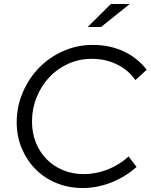

<svg xmlns="http://www.w3.org/2000/svg" viewBox="-20 -935 758 966"><path d="M401 -59Q463 -59 522.5 -82.5Q582 -106 627 -148L667 -95Q610 -44 539 -16.5Q468 11 396 11Q325 11 264 -14Q203 -39 159 -83.5Q115 -128 89.5 -188.5Q64 -249 64 -319Q64 -399 94.5 -470Q125 -541 176.5 -594Q228 -647 298 -678Q368 -709 446 -709Q533 -709 602.5 -676.5Q672 -644 718 -584L661 -532Q626 -583 568.5 -611Q511 -639 442 -639Q379 -639 324 -614.5Q269 -590 228.5 -547Q188 -504 164.5 -446Q141 -388 141 -322Q141 -266 160.5 -217.5Q180 -169 214.5 -134Q249 -99 297 -79Q345 -59 401 -59ZM538 -915H633L488 -799H421Z"/></svg>

Font: Red Hat Display
Style: Italic
Weight: 400
Italic angle: -12°
Designer: Pentagram / MCKL
Foundry: Pentagram / MCKL
Version: Version 1.003; Red Hat Display Italic